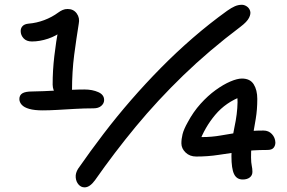

<svg xmlns="http://www.w3.org/2000/svg" viewBox="-20 -752 1212 811"><path d="M253.8 -338.8Q230.4 -338.8 216.6 -354.9Q202.8 -371 202.4 -394.4Q202.2 -453.2 209.5 -515.3Q216.8 -577.4 227 -632.2L245 -622.2Q218 -600.2 182.9 -588.5Q147.8 -576.8 114.8 -576.8Q92 -576.8 79.7 -590.1Q67.4 -603.4 67.4 -620.6Q67.2 -633.2 75.4 -641.9Q83.6 -650.6 101 -652.2Q134.2 -654.8 166.9 -667.1Q199.6 -679.4 226.6 -699.4Q235.4 -705.8 244.7 -709.9Q254 -714 265.8 -714Q290.6 -714 304.2 -695.1Q317.8 -676.2 312.6 -651.4Q308 -622.4 303 -589.2Q298 -556 293.4 -520.4Q288.8 -484.8 286.5 -447.1Q284.2 -409.4 284.2 -371.6Q284.2 -357 276 -347.9Q267.8 -338.8 253.8 -338.8ZM159.8 -285.8Q125.6 -285.8 103.7 -292Q81.8 -298.2 71.8 -309.4Q61.8 -320.6 61.8 -333.6Q61.8 -350 74.5 -357.8Q87.2 -365.6 116 -365.6Q137.4 -365.6 165 -367Q192.6 -368.4 222.5 -369.8Q252.4 -371.2 281.8 -372.6Q311.2 -374 337 -374Q370.2 -374 395.3 -362.8Q420.4 -351.6 419.8 -328.6Q419.4 -314.8 407.6 -304.6Q395.8 -294.4 374.8 -294.4Q335.6 -294.4 296.5 -292.1Q257.4 -289.8 222.4 -287.8Q187.4 -285.8 159.8 -285.8ZM337.2 39.4Q322.2 39.4 311.7 27.3Q301.2 15.2 299.8 -2.9Q298.4 -21 310 -39.4Q361.4 -113.4 417.2 -186.5Q473 -259.6 533.6 -329.3Q594.2 -399 659.5 -465.2Q724.8 -531.4 794.6 -591.9Q864.4 -652.4 939.4 -706.4Q957.6 -719.2 971.9 -725.5Q986.2 -731.8 1001.6 -731.8Q1012 -731.8 1022.3 -725Q1032.6 -718.2 1036.5 -706Q1040.4 -693.8 1031.9 -676.8Q1023.4 -659.8 996.2 -639.2Q862.4 -538.4 753.7 -433.1Q645 -327.8 554 -217.7Q463 -107.6 381 9.6Q370.4 24 359.5 31.7Q348.6 39.4 337.2 39.4ZM1005.2 6.2Q979.6 6.2 968.6 -16.9Q957.6 -40 957.6 -92.4Q957.6 -156.6 970.1 -213.8Q982.6 -271 983.4 -320.2Q983.4 -334.6 981.8 -345.8Q980.2 -357 975 -367.8L1002.4 -345.4Q934 -320.2 889.3 -267.1Q844.6 -214 820.8 -148.2L796 -183Q811.2 -177 817.5 -175Q823.8 -173 834.4 -173Q874.2 -173 913.3 -179.9Q952.4 -186.8 995.7 -193.7Q1039 -200.6 1093 -200.6Q1114.6 -200.6 1128.5 -185.7Q1142.4 -170.8 1143.2 -150.2Q1143.2 -137 1135.7 -127.8Q1128.2 -118.6 1109.6 -118.6Q1047.2 -118.6 997.8 -111.7Q948.4 -104.8 903.3 -97.8Q858.2 -90.8 809 -90.8Q781.4 -90.8 763.9 -107.8Q746.4 -124.8 746.2 -146Q746 -164.6 751.1 -185.2Q756.2 -205.8 773.2 -236Q796.4 -279.4 827.2 -313.6Q858 -347.8 890.8 -371.5Q923.6 -395.2 952.9 -407.7Q982.2 -420.2 1001.8 -420.2Q1036.4 -420.2 1051.6 -396Q1066.8 -371.8 1066.8 -334.2Q1066.8 -289 1060.3 -250.3Q1053.8 -211.6 1047 -172.9Q1040.2 -134.2 1040.4 -87.2Q1040.6 -64.6 1043.4 -52.1Q1046.2 -39.6 1046.2 -26.2Q1046.2 -11.2 1035 -2.5Q1023.8 6.2 1005.2 6.2Z"/></svg>

Font: Shantell Sans Light
Style: Regular
Weight: 300
Designer: Stephen Nixon, Anya Danilova, Shantell Martin
Foundry: Arrow Type
Version: Version 1.011;[c5ecc13dd]